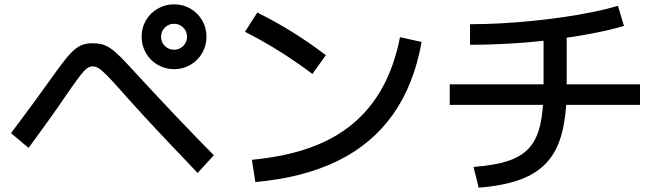

<svg xmlns="http://www.w3.org/2000/svg" viewBox="-20 -810 3040 888"><path d="M785 -490Q744 -490 709.5 -510Q675 -530 655 -564.5Q635 -599 635 -640Q635 -682 655 -716Q675 -750 709.5 -770Q744 -790 785 -790Q827 -790 861 -770Q895 -750 915 -716Q935 -682 935 -640Q935 -599 915 -564.5Q895 -530 860.5 -510Q826 -490 785 -490ZM785 -580Q810 -580 827.5 -597.5Q845 -615 845 -640Q845 -665 827.5 -682.5Q810 -700 785 -700Q760 -700 742.5 -682.5Q725 -665 725 -640Q725 -615 742.5 -597.5Q760 -580 785 -580ZM894 -10Q823 -85 761.5 -149.5Q700 -214 644.5 -274.5Q589 -335 534 -397Q495 -441 472.5 -463.5Q450 -486 436 -494.5Q422 -503 408 -503Q395 -503 382 -493.5Q369 -484 349 -458Q329 -432 293 -380Q258 -328 214.5 -267Q171 -206 112 -126L31 -194Q91 -274 137.5 -337.5Q184 -401 221 -453Q255 -501 279.5 -532Q304 -563 324 -580Q344 -597 363.5 -603.5Q383 -610 408 -610Q432 -610 451.5 -605Q471 -600 491.5 -586Q512 -572 538.5 -545.5Q565 -519 603 -477Q698 -374 786.5 -280.5Q875 -187 969 -92Z M1145 -71Q1295 -85 1411 -126Q1527 -167 1611 -237Q1695 -307 1749.5 -406.5Q1804 -506 1830 -638L1930 -616Q1895 -419 1798 -281.5Q1701 -144 1542 -66Q1383 12 1161 32ZM1425 -468Q1349 -525 1271.5 -573.5Q1194 -622 1113 -663L1170 -752Q1253 -711 1331 -662.5Q1409 -614 1487 -555Z M2170 -38Q2266 -45 2329 -65.5Q2392 -86 2428 -126.5Q2464 -167 2479 -234.5Q2494 -302 2494 -403V-683H2601V-403Q2601 -283 2580 -199Q2559 -115 2511.5 -61.5Q2464 -8 2386 20.5Q2308 49 2194 58ZM2060 -325V-420H2940V-325ZM2154 -698Q2222 -698 2295.5 -702Q2369 -706 2444 -713.5Q2519 -721 2590 -731.5Q2661 -742 2724.5 -755Q2788 -768 2838 -783L2866 -690Q2801 -671 2717.5 -655Q2634 -639 2540 -627Q2446 -615 2347.5 -609Q2249 -603 2154 -603Z"/></svg>

Font: M PLUS 2 Thin Medium
Style: Regular
Weight: 500
Version: Version 1.001